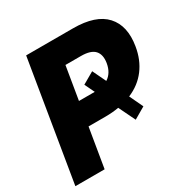

<svg xmlns="http://www.w3.org/2000/svg" viewBox="-165 -871 987 1013"><g transform="rotate(-30 328.0 -364.0)"><path d="M7.8 0 127.9 -727.5H413.6Q551.3 -727.5 611.1 -661.9Q670.9 -596.2 651.4 -480Q639.2 -404.8 598.4 -350.6Q557.6 -296.4 490.2 -268.1L529.3 -185.5L459 -144.5L410.2 -245.1Q371.6 -238.3 327.6 -238.3H225.6L186 0ZM387.7 -481 426.8 -399.4Q466.3 -424.3 475.6 -480Q483.4 -528.3 460 -554.2Q436.5 -580.1 376.5 -580.1H282.2L249 -379.9H343.8Q344.7 -379.9 345.2 -379.9L316.4 -439.9Z"/></g></svg>

Font: Inter Display Extra Bold
Style: Italic
Weight: 800
Italic angle: -9.39999°
Designer: Rasmus Andersson
Foundry: rsms
Version: Version 4.000;git-4fc901f